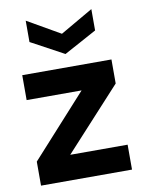

<svg xmlns="http://www.w3.org/2000/svg" viewBox="-83 -791 649 850"><g transform="rotate(-10 241.5 -365.5)"><path d="M32 0V-108L282 -384H35V-496H436V-388L183 -112H441V0ZM240 -555 92 -635V-731L240 -646L387 -731V-635Z"/></g></svg>

Font: DM Sans 24pt
Style: Bold
Weight: 700
Designer: Colophon Foundry, Jonny Pinhorn
Foundry: Colophon Foundry
Version: Version 4.004;gftools[0.9.30]